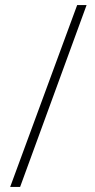

<svg xmlns="http://www.w3.org/2000/svg" viewBox="-20 -734 375 754"><path d="M320 -714 59 0H20L283 -714Z"/></svg>

Font: Noto Sans Lao UI Cond ExtLt
Style: Regular
Weight: 200
Width: 3
Designer: Monotype Design Team
Foundry: Monotype Imaging Inc.
Version: Version 2.000; ttfautohint (v1.8.4.7-5d5b)